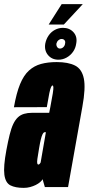

<svg xmlns="http://www.w3.org/2000/svg" viewBox="-44 -907 430 931"><path d="M71 4Q87.5 4 102.2 0Q117 -4 129.5 -10.2Q142 -16.5 150.5 -23.8Q159 -31 162.5 -38L173.5 0H286L355.5 -390Q372 -480 362.5 -526.2Q353 -572.5 319.8 -589.2Q286.5 -606 231 -606Q188.5 -606 155.2 -597Q122 -588 96.5 -565Q71 -542 53.2 -498.8Q35.5 -455.5 23.5 -387L183 -387.5Q190.5 -433 195.2 -455.5Q200 -478 203.8 -485.2Q207.5 -492.5 210.5 -492.5Q214 -492.5 214.8 -484.8Q215.5 -477 212 -454.2Q208.5 -431.5 200 -387.5L194.5 -360H111Q90 -360 72.8 -355Q55.5 -350 42.8 -338Q30 -326 20.2 -305.5Q10.5 -285 2.8 -253.8Q-5 -222.5 -13 -179.5Q-28 -99 -22.8 -59.8Q-17.5 -20.5 6.5 -8.2Q30.5 4 71 4ZM142 -109Q138.5 -109 136.8 -114.2Q135 -119.5 137.2 -136.2Q139.5 -153 145.5 -188Q150 -215 154 -231Q158 -247 161.5 -254.2Q165 -261.5 167.8 -263.8Q170.5 -266 173.5 -266H178.5L153 -119Q151.5 -116 149.5 -113.8Q147.5 -111.5 145.8 -110.2Q144 -109 142 -109ZM239.5 -617.5Q260.5 -617.5 279.2 -628Q298 -638.5 310.2 -656Q322.5 -673.5 325.5 -695.5Q332 -728.5 312.8 -750.2Q293.5 -772 261.5 -772Q240.5 -772 222.2 -762.2Q204 -752.5 192 -735.2Q180 -718 175.5 -695.5Q170 -662.5 188.8 -640Q207.5 -617.5 239.5 -617.5ZM246.5 -671.5Q238.5 -671.5 233.5 -678.5Q228.5 -685.5 229.5 -695.5Q232 -705.5 239.2 -711.8Q246.5 -718 254.5 -718Q264 -718 269 -711.8Q274 -705.5 271.5 -695.5Q270.5 -685.5 263.2 -678.5Q256 -671.5 246.5 -671.5ZM192 -788H265.5L357.5 -887H255Z"/></svg>

Font: Anybody UltraCondensed ExtraBold
Style: Italic
Weight: 800
Width: 1
Italic angle: -10°
Version: Version 1.113;gftools[0.9.25]